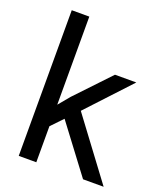

<svg xmlns="http://www.w3.org/2000/svg" viewBox="-139 -840 784 929"><g transform="rotate(20 253.5 -375.0)"><path d="M399.9 0H505.9L276.4 -307.6L481.9 -528.3H372.1L207.5 -354.5L159.2 -296.4V-750H68.8V0H159.2V-185.5L215.8 -244.6Z"/></g></svg>

Font: Shabnam
Style: Regular
Weight: 400
Foundry: DejaVu fonts team - Redesigned by Saber Rastikerdar - Based on Vazir font
Version: Version 5.0.1